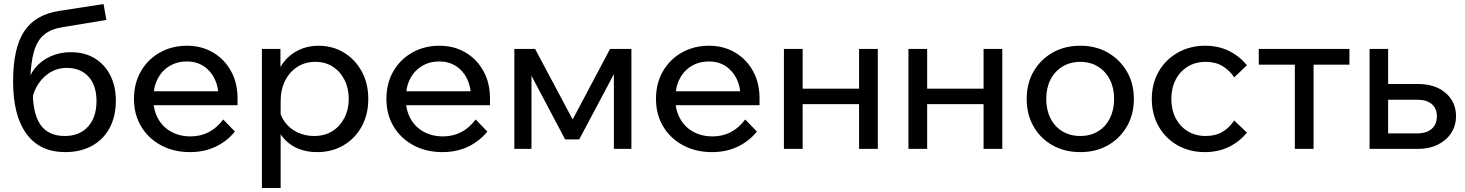

<svg xmlns="http://www.w3.org/2000/svg" viewBox="-20 -739 7271 953"><path d="M304 16Q178 16 111.5 -74.5Q45 -165 45 -335Q45 -500 100 -583.5Q155 -667 275 -685L494 -719L508 -640L290 -604Q233 -595 199 -567Q165 -539 149 -484.5Q133 -430 130 -340L115 -310Q123 -363 154 -401Q185 -439 231.5 -459.5Q278 -480 330 -480Q402 -480 452 -448.5Q502 -417 528.5 -363Q555 -309 555 -240Q555 -162 524.5 -104.5Q494 -47 437 -15.5Q380 16 304 16ZM301 -64Q375 -64 417 -110.5Q459 -157 459 -237Q459 -315 419.5 -358.5Q380 -402 310 -402Q268 -402 233 -382Q198 -362 173 -326.5Q148 -291 139 -244L143 -302Q140 -181 179 -122.5Q218 -64 301 -64Z M1088 -146 1146 -86Q1107 -38 1050.5 -11Q994 16 923 16Q842 16 779 -18Q716 -52 680.5 -111.5Q645 -171 645 -248Q645 -325 679 -384.5Q713 -444 773 -478Q833 -512 908 -512Q981 -512 1037.5 -478.5Q1094 -445 1126.5 -386.5Q1159 -328 1159 -251V-245H1065V-254Q1065 -308 1045 -348.5Q1025 -389 989.5 -411.5Q954 -434 908 -434Q859 -434 821 -411Q783 -388 762 -346.5Q741 -305 741 -249Q741 -193 764.5 -150.5Q788 -108 830 -85Q872 -62 926 -62Q1025 -62 1088 -146ZM1159 -217H714V-286H1143L1159 -251Z M1373 194H1280V-496H1372V-344H1351Q1359 -393 1388.5 -431Q1418 -469 1462.5 -490.5Q1507 -512 1560 -512Q1632 -512 1688 -477.5Q1744 -443 1776 -383.5Q1808 -324 1808 -248Q1808 -171 1775.5 -111.5Q1743 -52 1685.5 -18Q1628 16 1555 16Q1488 16 1439 -11.5Q1390 -39 1365 -86.5Q1340 -134 1345 -193L1364 -212Q1368 -169 1392.5 -135Q1417 -101 1455.5 -82.5Q1494 -64 1539 -64Q1591 -64 1629 -87.5Q1667 -111 1689 -153Q1711 -195 1711 -248Q1711 -301 1690 -342.5Q1669 -384 1632 -408Q1595 -432 1545 -432Q1495 -432 1456.5 -407.5Q1418 -383 1395.5 -339Q1373 -295 1373 -237Z M2341 -146 2399 -86Q2360 -38 2303.5 -11Q2247 16 2176 16Q2095 16 2032 -18Q1969 -52 1933.5 -111.5Q1898 -171 1898 -248Q1898 -325 1932 -384.5Q1966 -444 2026 -478Q2086 -512 2161 -512Q2234 -512 2290.5 -478.5Q2347 -445 2379.5 -386.5Q2412 -328 2412 -251V-245H2318V-254Q2318 -308 2298 -348.5Q2278 -389 2242.5 -411.5Q2207 -434 2161 -434Q2112 -434 2074 -411Q2036 -388 2015 -346.5Q1994 -305 1994 -249Q1994 -193 2017.5 -150.5Q2041 -108 2083 -85Q2125 -62 2179 -62Q2278 -62 2341 -146ZM2412 -217H1967V-286H2396L2412 -251Z M2533 0V-496H2636L2831 -130H2814L3008 -496H3114V0H3027V-464L3070 -452L2855 -47H2785L2571 -452L2618 -463V0Z M3679 -146 3737 -86Q3698 -38 3641.5 -11Q3585 16 3514 16Q3433 16 3370 -18Q3307 -52 3271.5 -111.5Q3236 -171 3236 -248Q3236 -325 3270 -384.5Q3304 -444 3364 -478Q3424 -512 3499 -512Q3572 -512 3628.5 -478.5Q3685 -445 3717.5 -386.5Q3750 -328 3750 -251V-245H3656V-254Q3656 -308 3636 -348.5Q3616 -389 3580.5 -411.5Q3545 -434 3499 -434Q3450 -434 3412 -411Q3374 -388 3353 -346.5Q3332 -305 3332 -249Q3332 -193 3355.5 -150.5Q3379 -108 3421 -85Q3463 -62 3517 -62Q3616 -62 3679 -146ZM3750 -217H3305V-286H3734L3750 -251Z M4244 0V-496H4337V0ZM3871 0V-496H3964V0ZM3916 -222V-299H4296V-222Z M4862 0V-496H4955V0ZM4489 0V-496H4582V0ZM4534 -222V-299H4914V-222Z M5342 16Q5264 16 5204 -18Q5144 -52 5110 -111.5Q5076 -171 5076 -248Q5076 -325 5110 -384Q5144 -443 5204 -477.5Q5264 -512 5342 -512Q5420 -512 5479.5 -477.5Q5539 -443 5573.5 -384Q5608 -325 5608 -248Q5608 -171 5573.5 -111.5Q5539 -52 5479.5 -18Q5420 16 5342 16ZM5342 -64Q5392 -64 5430 -87Q5468 -110 5489 -152Q5510 -194 5510 -248Q5510 -302 5489 -343.5Q5468 -385 5430 -408.5Q5392 -432 5342 -432Q5292 -432 5253.5 -408.5Q5215 -385 5194 -343.5Q5173 -302 5173 -248Q5173 -194 5194 -152Q5215 -110 5253.5 -87Q5292 -64 5342 -64Z M6106 -141 6169 -81Q6133 -36 6080 -10Q6027 16 5960 16Q5884 16 5824.5 -18Q5765 -52 5731 -111.5Q5697 -171 5697 -248Q5697 -324 5731 -383.5Q5765 -443 5825.5 -477.5Q5886 -512 5962 -512Q6028 -512 6080.5 -486Q6133 -460 6169 -415L6106 -355Q6083 -390 6048 -411Q6013 -432 5964 -432Q5914 -432 5875.5 -408.5Q5837 -385 5815.5 -343.5Q5794 -302 5794 -248Q5794 -194 5815.5 -152.5Q5837 -111 5875.5 -87.5Q5914 -64 5964 -64Q6014 -64 6048.5 -85Q6083 -106 6106 -141Z M6407 0V-467H6500V0ZM6228 -418V-496H6678V-418Z M6778 0V-496H6870V-14L6809 -77H7015Q7061 -77 7086.5 -99.5Q7112 -122 7112 -162Q7112 -201 7086.5 -222.5Q7061 -244 7015 -244H6824V-322H7019Q7104 -322 7155.5 -277.5Q7207 -233 7207 -163Q7207 -115 7183 -78.5Q7159 -42 7116.5 -21Q7074 0 7019 0Z"/></svg>

Font: Wix Madefor Display Medium
Style: Regular
Weight: 500
Designer: Dalton Maag Ltd
Foundry: Dalton Maag Ltd
Version: Version 3.100